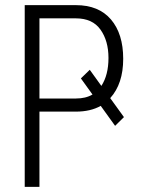

<svg xmlns="http://www.w3.org/2000/svg" viewBox="-20 -731 550 751"><path d="M134.3 -345.7H276.9Q315.4 -345.7 341.8 -361.3L296.4 -424.3L331.1 -458L376.5 -395Q404.3 -437.5 404.3 -504.4Q404.3 -571.3 373 -615.2Q341.8 -659.2 276.9 -659.2H134.3ZM411.1 -347.2 464.8 -272.9 430.2 -238.8 374 -316.9Q334 -294.4 276.9 -294.4H134.3V0H76.7V-710.9H276.9Q366.2 -710.9 414.1 -654.8Q461.9 -598.6 461.9 -501Q461.9 -403.3 411.1 -347.2Z"/></svg>

Font: RobotoCondensed-Light
Style: Light
Weight: 300
Designer: Google
Version: Version 1.200311; 2013